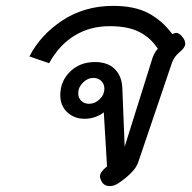

<svg xmlns="http://www.w3.org/2000/svg" viewBox="-20 -623 654 653"><path d="M353 10Q335 10 326 -5Q320 -16 320 -23Q320 -38 344 -57L333 -241Q321 -231 303.5 -225Q286 -219 268 -219Q232 -219 208.5 -241.5Q185 -264 185 -299Q185 -347 218.5 -379.5Q252 -412 303 -412Q346 -412 370 -388.5Q394 -365 396 -325L404 -124L499 -427Q507 -448 517 -457Q493 -494 454.5 -514Q416 -534 353 -534Q287 -534 234.5 -502.5Q182 -471 147 -408L80 -431Q118 -505 193 -554Q268 -603 365 -603Q439 -603 486 -577.5Q533 -552 566 -507Q574 -511 579 -511Q591 -511 603 -494Q610 -484 610 -474Q610 -461 590 -445Q573 -431 565 -410L450 -71Q439 -38 383 0Q368 10 353 10ZM335 -322Q335 -337 324.5 -347.5Q314 -358 298 -358Q278 -358 262 -342Q246 -326 246 -306Q246 -290 256.5 -280Q267 -270 283 -270Q303 -270 319 -285.5Q335 -301 335 -322Z"/></svg>

Font: Niramit
Style: Italic
Weight: 400
Italic angle: -10°
Version: Version 1.000; ttfautohint (v1.6)